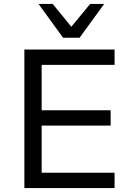

<svg xmlns="http://www.w3.org/2000/svg" viewBox="-20 -957 678 977"><path d="M104 0V-705H563V-627H192V-396H543V-318H192V-78H563V0ZM301 -765 176 -937H248L343 -821L439 -937H510L385 -765Z"/></svg>

Font: Nunito Sans 8pt
Style: Regular
Weight: 400
Version: Version 3.101;gftools[0.9.27]